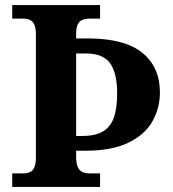

<svg xmlns="http://www.w3.org/2000/svg" viewBox="-20 -734 678 754"><path d="M28 0V-53H70Q84.6 -53 96.3 -57.5Q108 -62 114.5 -76Q121 -90 121 -118V-596Q121 -624.9 114.3 -638.4Q107.6 -652 96.3 -656.5Q85 -661 70 -661H28V-714H373V-661H332Q318.1 -661 306 -657Q294 -653 286.5 -640.4Q279 -627.8 279 -601V-583H335Q474 -581 541 -525Q608 -469 608 -371Q608 -311 579.5 -259Q551 -207 486 -174.5Q421 -142 313 -142H279V-113Q280 -87 287.5 -74Q295 -61 306.7 -57Q318.4 -53 332 -53H373V0ZM303 -200Q352.7 -200 382.9 -217Q413 -234 426.5 -270.5Q440 -307 440 -367Q440 -447 412.5 -485.5Q384.9 -524 318 -524H279V-200Z"/></svg>

Font: Noto Serif Gujarati
Style: Regular
Weight: 400
Designer: Universal Thirst, Indian Type Foundry and the Monotype Design Team
Foundry: Monotype Imaging Inc.
Version: Version 2.102